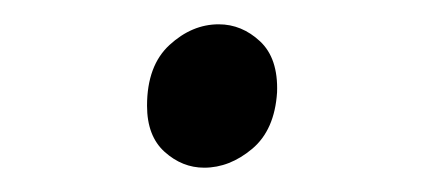

<svg xmlns="http://www.w3.org/2000/svg" viewBox="-20 -389 348 158"><path d="M148 -251Q130 -251 115.5 -264Q101 -277 101 -302Q101 -335 119.5 -352Q138 -369 160 -369Q179 -369 194 -355Q209 -341 208 -313Q206 -282 187.5 -266.5Q169 -251 148 -251Z"/></svg>

Font: Fuzzy Bubbles
Style: Bold
Weight: 700
Designer: Robert E. Leuschke
Foundry: Robert E. Leuschke
Version: Version 1.010; ttfautohint (v1.8.3)